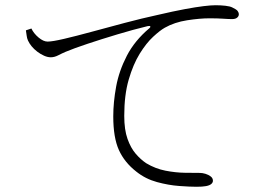

<svg xmlns="http://www.w3.org/2000/svg" viewBox="-20 -721 1040 734"><path d="M731 -7Q706 -7 665 -10Q624 -13 580 -25Q536 -37 501 -65Q456 -100 434.5 -147.5Q413 -195 413 -276Q413 -330 424 -390Q435 -450 465 -508Q495 -566 551 -613Q556 -617 554.5 -620Q553 -623 544 -621Q490 -608 428.5 -589.5Q367 -571 314.5 -553.5Q262 -536 231 -523Q217 -517 202.5 -509.5Q188 -502 174 -502Q162 -502 148.5 -508Q135 -514 122.5 -523.5Q110 -533 101 -544Q92 -555 87 -566Q83 -575 82 -584.5Q81 -594 79 -605L100 -612Q109 -593 127.5 -577.5Q146 -562 162 -562Q180 -562 225 -572.5Q270 -583 330.5 -599.5Q391 -616 457 -633.5Q523 -651 583 -664Q643 -678 686 -686Q729 -694 758 -697.5Q787 -701 804 -701Q823 -701 841.5 -699Q860 -697 869 -692Q884 -685 888.5 -679Q893 -673 893 -666Q893 -659 886.5 -653.5Q880 -648 867 -648Q854 -648 833 -649.5Q812 -651 781 -651Q744 -651 695.5 -643.5Q647 -636 610 -615Q592 -605 565.5 -580.5Q539 -556 514 -515.5Q489 -475 472 -416.5Q455 -358 455 -278Q455 -225 467.5 -190Q480 -155 499 -133Q518 -111 539 -97Q574 -76 612.5 -68.5Q651 -61 686.5 -60.5Q722 -60 744 -60Q754 -60 765.5 -56.5Q777 -53 785.5 -46.5Q794 -40 794 -30Q794 -23 787.5 -17.5Q781 -12 767.5 -9.5Q754 -7 731 -7Z"/></svg>

Font: Noto Serif KR ExtraLight
Style: Regular
Weight: 200
Designer: Ryoko NISHIZUKA 西塚涼子 (kana & ideographs); Frank Grießhammer (Latin, Greek & Cyrillic); Wenlong ZHANG 张文龙 (bopomofo); San
Foundry: Adobe
Version: Version 2.002-H1;hotconv 1.1.0;makeotfexe 2.6.0